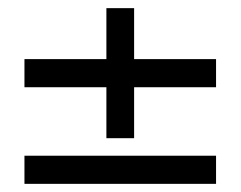

<svg xmlns="http://www.w3.org/2000/svg" viewBox="-20 -526 590 471"><path d="M510 -381V-312H309V-187H241V-312H40V-381H241V-506H309V-381ZM40 -144H510V-75H40Z"/></svg>

Font: Sulphur Point
Style: Regular
Weight: 400
Designer: Noponies / Dale Sattler
Foundry: Noponies
Version: Version 1.000; ttfautohint (v1.8)